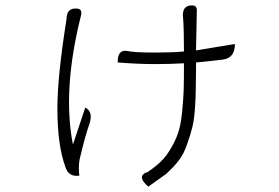

<svg xmlns="http://www.w3.org/2000/svg" viewBox="-20 -612 1040 716"><path d="M696 -592Q714 -592 714 -574L711 -424L856 -448Q856 -396 812 -390Q774 -385 711 -379Q711 -370 711 -351L710 -277Q710 -252 707 -208Q704 -164 697 -137Q691 -111 678 -75Q666 -39 647 -14Q628 11 599 37L533 84Q490 47 525 31Q526 35 561 7Q592 -17 612 -50Q633 -84 643 -113Q654 -143 659 -193Q664 -244 665 -276Q666 -309 666 -376Q617 -373 557 -373Q497 -373 419 -379Q418 -428 454 -422Q480 -416 559 -416Q621 -416 666 -420Q666 -502 663 -542Q656 -592 696 -592ZM268 -580Q288 -578 282 -554Q212 -276 252 -73L298 -211Q328 -195 314 -152Q295 -96 277 -18Q274 -3 274 15Q274 31 276 43Q236 49 224 11Q194 -70 194 -208Q194 -327 228 -540Q228 -584 268 -580Z"/></svg>

Font: Swei Half Moon CJK SC
Style: Light
Weight: 300
Version: Version 2.071